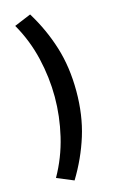

<svg xmlns="http://www.w3.org/2000/svg" viewBox="-137 -788 618 1021"><g transform="rotate(-15 172.0 -278.0)"><path d="M140.3 178.9 48.1 140.6Q103.2 43.1 128.4 -64.5Q153.6 -172 153.6 -278Q153.6 -384.8 128.4 -492.5Q103.2 -600.1 48.1 -696.6L140.3 -734.9Q203.1 -632.6 237.7 -521.3Q272.3 -410 272.3 -278Q272.3 -146 237.7 -35.1Q203.1 75.8 140.3 178.9Z"/></g></svg>

Font: Source Sans 3
Style: Regular
Weight: 200
Designer: Paul D. Hunt
Foundry: Adobe
Version: Version 3.046;hotconv 1.0.118;makeotfexe 2.5.65603